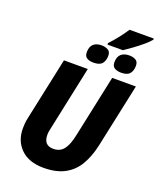

<svg xmlns="http://www.w3.org/2000/svg" viewBox="-188 -1167 1056 1287"><g transform="rotate(20 340.5 -523.5)"><path d="M282 10Q177 10 119.5 -46Q62 -102 62 -191Q62 -207 63.5 -226.5Q65 -246 69 -263L165 -714H335L240 -266Q236 -250 233.5 -235Q231 -220 231 -207Q231 -132 300 -132Q347 -132 373.5 -165.5Q400 -199 415 -272L509 -714H678L580 -255Q562 -174 527 -114.5Q492 -55 432 -22.5Q372 10 282 10ZM403 -913V-924Q429 -951 458 -987.5Q487 -1024 508 -1057H681V-1049Q667 -1031 636.5 -1005Q606 -979 571.5 -954Q537 -929 513 -913ZM355 -767Q327 -767 308.5 -778Q290 -789 290 -818Q290 -857 310.5 -876Q331 -895 369 -895Q393 -895 413.5 -884.5Q434 -874 434 -844Q434 -809 416.5 -788Q399 -767 355 -767ZM553 -767Q525 -767 506 -778Q487 -789 487 -818Q487 -857 508 -876Q529 -895 567 -895Q592 -895 611.5 -884.5Q631 -874 631 -844Q631 -809 613.5 -788Q596 -767 553 -767Z"/></g></svg>

Font: Noto Sans Disp ExtBd
Style: Italic
Weight: 800
Italic angle: -12°
Designer: Monotype Design Team
Foundry: Monotype Imaging Inc.
Version: Version 2.000;GOOG;noto-source:20170915:90ef993387c0